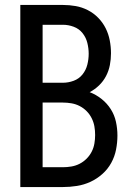

<svg xmlns="http://www.w3.org/2000/svg" viewBox="-20 -755 540 775"><path d="M62 0V-735H234Q260 -735 285.5 -730.5Q311 -726 334.5 -714Q358 -702 376.5 -683Q395 -664 406.5 -641Q418 -618 423 -592Q428 -566 428 -540Q428 -516 423.5 -492.5Q419 -469 408 -448Q397 -427 380 -410.5Q363 -394 342 -383Q368 -373 390 -355.5Q412 -338 427 -314.5Q442 -291 448 -263.5Q454 -236 454 -208Q454 -180 448.5 -151.5Q443 -123 429 -97.5Q415 -72 393 -52.5Q371 -33 345 -21Q319 -9 290.5 -4.5Q262 0 234 0ZM152 -421H234Q256 -421 277.5 -429Q299 -437 313 -454.5Q327 -472 332.5 -494Q338 -516 338 -538Q338 -560 332.5 -582Q327 -604 313 -621.5Q299 -639 277.5 -647Q256 -655 234 -655H152ZM152 -80H234Q251 -80 268.5 -83Q286 -86 301.5 -94Q317 -102 329.5 -114.5Q342 -127 350 -142.5Q358 -158 361 -175.5Q364 -193 364 -210Q364 -228 361 -245Q358 -262 350 -278Q342 -294 329.5 -306.5Q317 -319 301.5 -327Q286 -335 268.5 -338Q251 -341 234 -341H152Z"/></svg>

Font: Iosevka Bendy Medium
Style: Regular
Weight: 500
Monospace: yes
Designer: Belleve Invis
Foundry: Belleve Invis
Version: Version 30.1.2